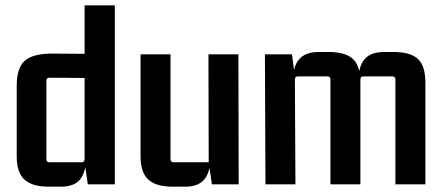

<svg xmlns="http://www.w3.org/2000/svg" viewBox="-20 -695 1663 724"><path d="M299 -675H413V0H311L299 -83L304 -96Q304 -46 282 -18.5Q260 9 209 9H164Q102 9 72.5 -17.5Q43 -44 43 -106V-371Q43 -440 74 -466.5Q105 -493 178 -493L299 -492ZM299 -95V-414L311 -401L167 -402Q155 -402 155 -390V-95Q155 -83 167 -83H287Q299 -83 299 -95Z M677 9H631Q569 9 539.5 -17.5Q510 -44 510 -106V-490H623V-95Q623 -83 635 -83H767L766 -490H879L880 0H779L767 -83L773 -96Q773 -46 750.5 -18.5Q728 9 677 9Z M1182 -499H1218Q1282 -499 1310.5 -473Q1339 -447 1339 -384V0H1226V-395Q1226 -407 1214 -407H1104Q1092 -407 1092 -395L1094 0H981L979 -490H1081L1092 -407L1085 -394Q1085 -445 1108.5 -472Q1132 -499 1182 -499ZM1429 -499H1463Q1527 -499 1555.5 -473Q1584 -447 1584 -384V0H1471V-395Q1471 -407 1459 -407H1351Q1339 -407 1339 -395L1336 -381L1332 -394Q1332 -445 1355 -472Q1378 -499 1429 -499Z"/></svg>

Font: Gemunu Libre ExtraLight
Style: Bold
Weight: 700
Version: Version 1.100